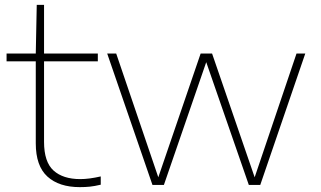

<svg xmlns="http://www.w3.org/2000/svg" viewBox="-20 -760 1318 789"><path d="M308 9Q222.5 9 174.8 -34.5Q127 -78 127 -171V-508H7V-540H127L131 -740H161V-540H382V-508H161V-177Q161 -94.5 200 -59.2Q239 -24 310 -24Q346 -24 394 -35V-1Q368.5 5 349.5 7Q330.5 9 308 9Z M606.5 0 420.5 -540H457.5L630.5 -31.5L804.5 -540H851.5L1026.5 -31.5L1198.5 -540H1234.5L1049.5 0H1002.5L827.5 -504.5L653.5 0Z"/></svg>

Font: Encode Sans Expanded Thin
Style: Regular
Weight: 100
Width: 7
Designer: Multiple Designers
Foundry: Impallari Type
Version: Version 3.000; ttfautohint (v1.8.3) -l 8 -r 50 -G 200 -x 14 